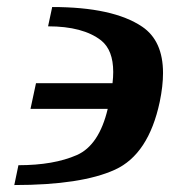

<svg xmlns="http://www.w3.org/2000/svg" viewBox="-20 -516 540 544"><path d="M20.5 8.3 32.2 -47.9Q132.3 -47.9 197.8 -76.7Q260.7 -104.5 285.2 -207.5H66.4L82 -280.3H298.8Q300.8 -297.4 300.8 -312Q300.8 -374 266.6 -401.4Q215.3 -441.4 116.2 -441.4L127.9 -496.1Q300.3 -496.1 382.8 -440.4Q441.9 -400.4 441.9 -309.1Q441.9 -272.5 432.6 -227.5Q400.9 -78.6 305.7 -35.2Q210.4 8.3 20.5 8.3Z"/></svg>

Font: Munson
Style: Bold Italic
Weight: 700
Italic angle: -12°
Designer: Paul James MIller
Foundry: High-Logic / Made with FontCreator
Version: Version 2.10;May 5, 2019;FontCreator 11.5.0.2430 64-bit